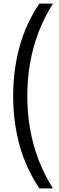

<svg xmlns="http://www.w3.org/2000/svg" viewBox="-20 -828 329 1068"><path d="M199.2 220Q123.4 107.3 88.4 -21.7Q53.3 -150.7 53.3 -294Q53.3 -437.3 88.4 -566.6Q123.4 -695.8 199.2 -808H274.7Q226.1 -731.7 194.4 -648.6Q162.8 -565.6 147.3 -476.7Q131.8 -387.8 131.8 -294Q131.8 -200.2 147.3 -111.3Q162.8 -22.4 194.4 60.6Q226.1 143.7 274.7 220Z"/></svg>

Font: Encode Sans Condensed Thin
Style: Regular
Weight: 100
Width: 3
Designer: Multiple Designers
Foundry: Impallari Type
Version: Version 3.002